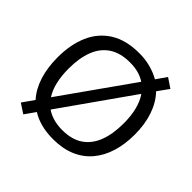

<svg xmlns="http://www.w3.org/2000/svg" viewBox="-189 -937 1158 1158"><g transform="rotate(45 390.5 -357.5)"><path d="M720 -358Q720 -275 699 -207.5Q678 -140 636.5 -91Q595 -42 533.5 -16Q472 10 391 10Q335 10 288.5 -2Q242 -14 206 -37L158 31L97 -9L149 -83Q105 -132 83 -202Q61 -272 61 -359Q61 -469 97 -551Q133 -633 206.5 -679Q280 -725 392 -725Q444 -725 488.5 -713Q533 -701 570 -680L616 -746L677 -705L626 -634Q672 -586 696 -516Q720 -446 720 -358ZM625 -358Q625 -487 574 -560L254 -106Q280 -88 314.5 -78Q349 -68 391 -68Q472 -68 523.5 -103Q575 -138 600 -203Q625 -268 625 -358ZM156 -358Q156 -297 167.5 -247Q179 -197 203 -160L522 -611Q497 -628 464.5 -637Q432 -646 392 -646Q311 -646 258.5 -611.5Q206 -577 181 -512.5Q156 -448 156 -358Z"/></g></svg>

Font: Noto Sans Thai
Style: Regular
Weight: 400
Designer: Monotype Design Team
Foundry: Monotype Imaging Inc.
Version: Version 2.001